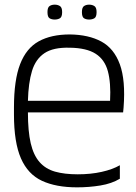

<svg xmlns="http://www.w3.org/2000/svg" viewBox="-20 -794 585 825"><path d="M311 11Q221 11 160.5 -17Q100 -45 70 -113.5Q40 -182 40 -302V-332Q40 -450 66.5 -518.5Q93 -587 146.5 -616.5Q200 -646 280 -646Q361 -645 415.5 -615.5Q470 -586 495 -517.5Q520 -449 511 -332L509 -311H100Q100 -230 112 -178.5Q124 -127 150 -97.5Q176 -68 216.5 -56.5Q257 -45 314 -45Q370 -45 417 -55.5Q464 -66 495 -84V-26Q460 -5 411.5 3Q363 11 311 11ZM100 -361H453Q457 -438 443.5 -488Q430 -538 391 -563Q352 -588 280 -589Q209 -591 171 -565.5Q133 -540 117.5 -489Q102 -438 100 -361ZM363 -710Q350 -710 341 -715.5Q332 -721 332 -742Q332 -762 341 -768Q350 -774 363 -774Q376 -774 385.5 -768Q395 -762 395 -742Q395 -721 385.5 -715.5Q376 -710 363 -710ZM215 -710Q202 -710 193 -715.5Q184 -721 184 -742Q184 -762 193 -768Q202 -774 215 -774Q228 -774 237.5 -768Q247 -762 247 -742Q247 -721 237.5 -715.5Q228 -710 215 -710Z"/></svg>

Font: Matangi
Style: Regular
Weight: 400
Designer: Prashant Pant
Foundry: The Graphic Ant
Version: Version 3.002